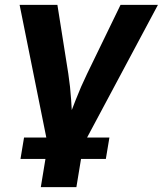

<svg xmlns="http://www.w3.org/2000/svg" viewBox="-20 -566 670 790"><path d="M177.4 34 60.7 -545.9H216.2L261.1 -262.5Q269.2 -209.6 272.7 -155.3Q276.1 -101 279.6 -43.1H248.1Q270.6 -101 291.6 -155.2Q312.6 -209.3 338.4 -262.5L475.9 -545.9H629.8L320.1 34ZM147.9 204.1 182.1 -3.9H328.5L294.3 204.1ZM64.3 87.9 78.9 0H430.2L415.5 87.9Z"/></svg>

Font: Inter Variable
Style: Italic
Weight: 400
Italic angle: -9.39999°
Designer: Rasmus Andersson
Foundry: rsms
Version: Version 4.001;git-9221beed3